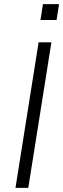

<svg xmlns="http://www.w3.org/2000/svg" viewBox="-20 -910 306 930"><path d="M55 0 167 -705H229L117 0ZM176 -813 188 -890H266L254 -813Z"/></svg>

Font: Nunito Sans 10pt SemiCondensed Light
Style: Italic
Weight: 300
Width: 4
Italic angle: -9°
Designer: Vernon Adams
Foundry: Vernon Adams
Version: Version 3.101;gftools[0.9.27]